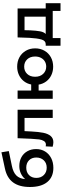

<svg xmlns="http://www.w3.org/2000/svg" viewBox="889 -1646 866 2684"><g transform="rotate(-90 1322.0 -304.0)"><path d="M580 -232Q580 -161 546.5 -106.5Q513 -52 453.5 -21.5Q394 9 317 9Q190 9 120 -75.5Q50 -160 50 -319Q50 -467 113.5 -553.5Q177 -640 307 -668L535 -717L552 -614L345 -571Q256 -553 211.5 -509Q167 -465 160 -385Q193 -424 240 -445.5Q287 -467 343 -467Q413 -467 466.5 -437.5Q520 -408 550 -354.5Q580 -301 580 -232ZM320 -370Q256 -370 216.5 -331.5Q177 -293 177 -229Q177 -165 217 -124.5Q257 -84 320.5 -84Q384 -84 423 -125Q462 -166 462 -229.5Q462 -293 423 -331.5Q384 -370 320 -370Z M1130 -491V0H1015V-394H831L826 -296Q821 -199 808 -133Q795 -67 763 -29Q731 9 676 9Q650 9 613 -1L618 -98Q631 -95 640 -95Q675 -95 692.5 -123Q710 -151 715 -190Q720 -229 724 -302L732 -491Z M1732 6Q1668 6 1614.5 -19Q1561 -44 1526 -90.5Q1491 -137 1481 -197H1398V0H1283V-491H1398V-301H1483Q1494 -359 1529 -403.5Q1564 -448 1616.5 -472.5Q1669 -497 1732 -497Q1806 -497 1864 -465Q1922 -433 1955 -375.5Q1988 -318 1988 -245.5Q1988 -173 1955 -115.5Q1922 -58 1864 -26Q1806 6 1732 6ZM1874 -246Q1874 -316 1834 -357.5Q1794 -399 1732.5 -399Q1671 -399 1631 -357.5Q1591 -316 1591 -246Q1591 -176 1631.5 -133.5Q1672 -91 1732 -91Q1773 -91 1805 -110Q1837 -129 1855.5 -164.5Q1874 -200 1874 -246Z M2619 -98V109H2511V0H2132V109H2025V-98H2048Q2095 -99 2112 -157.5Q2129 -216 2135 -323L2141 -491H2546V-98ZM2189 -98H2431V-394H2242L2240 -315Q2236 -230 2226 -176.5Q2216 -123 2189 -98Z"/></g></svg>

Font: Montserrat Ace
Style: Bold
Weight: 600
Designer: Julieta Ulanovsky
Foundry: Julieta Ulanovsky
Version: Version 1